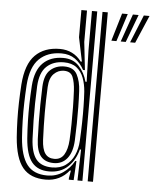

<svg xmlns="http://www.w3.org/2000/svg" viewBox="-56 -847 725 903"><g transform="rotate(5 306.5 -395.5)"><path d="M416.2 0H391.2V-800H416.2ZM366.3 0H342.9L347.2 -146L341.5 -146.2Q328.8 -95.7 294.3 -63.1Q259.8 -30.6 205.8 -30.6Q152.1 -30.6 124.4 -64.9Q96.6 -99.2 90.5 -176.8Q87.5 -218.4 86.5 -258.2Q85.5 -298 86.4 -339.1Q87.4 -380.2 90.3 -425.7Q95.6 -498.5 131.3 -533.3Q166.9 -568.2 226.8 -568.2Q273.4 -568.2 301.3 -537.6Q329.3 -507 339.7 -465.9H345.5L341.3 -613.8V-800H366.3ZM218.6 -50.5Q256.5 -50.5 282.2 -69Q307.9 -87.4 321.8 -118.1Q335.7 -148.8 337.7 -185.8Q340.1 -230.9 340.9 -271.8Q341.8 -312.7 341.1 -349.6Q340.5 -386.4 338.4 -419Q335.8 -454.2 324.9 -483.4Q313.9 -512.7 291.4 -530.3Q268.8 -547.9 231.1 -547.9Q181 -547.9 150 -518.9Q119 -489.9 115.4 -425.4Q113.4 -382.4 112.7 -342.9Q112.1 -303.4 112.7 -263Q113.4 -222.6 115.4 -177.3Q118.8 -110.9 143.2 -80.7Q167.7 -50.5 218.6 -50.5ZM224.9 -71.7Q184.4 -71.7 163.6 -96.2Q142.7 -120.7 140.1 -177Q138.5 -219.1 137.9 -259.5Q137.3 -299.8 137.9 -340.7Q138.6 -381.6 140.1 -425.1Q142.5 -480.8 169 -504.7Q195.6 -528.7 234.6 -528.7Q279 -528.7 295.5 -496.9Q312.1 -465 314.3 -419.6Q316.2 -383.2 316.7 -344.8Q317.3 -306.5 316.7 -266.7Q316 -226.9 314.2 -185.9Q311.5 -131.1 287.8 -101.4Q264 -71.7 224.9 -71.7ZM225 -91.6Q255.8 -91.6 271.3 -116.9Q286.7 -142.2 289.4 -185.9Q291.3 -221.4 291.9 -261.2Q292.5 -300.9 292 -341.4Q291.4 -381.8 289.4 -419.5Q287.3 -458.2 277.1 -483.3Q267 -508.4 234.7 -508.4Q207.8 -508.4 187.5 -488.3Q167.3 -468.2 165.1 -426Q162 -362.4 162.1 -303.4Q162.2 -244.5 165.1 -176.7Q167.3 -132.3 181.9 -112Q196.5 -91.6 225 -91.6ZM193.4 9.1Q121 9.1 84.9 -34.9Q48.7 -78.9 40.8 -176.9Q37.7 -218.9 36.7 -259Q35.7 -299.2 36.8 -340.3Q37.9 -381.4 40.8 -426.2Q47.9 -523.1 90.9 -566Q133.9 -609 206.9 -609Q239 -609 264.8 -596.1Q290.7 -583.3 309 -558.5H315L291.5 -671.5V-800H318V-651.6L332.7 -519.9L323.7 -520.1Q306.9 -551.7 280.5 -570.2Q254.2 -588.7 216.6 -588.7Q150.7 -588.7 111.2 -550.2Q71.7 -511.6 65.6 -426Q62.9 -382.3 61.8 -341.4Q60.7 -300.6 61.7 -260.3Q62.6 -220.1 65.6 -177.8Q72.3 -91.9 103.3 -51.4Q134.3 -10.8 198.9 -10.8Q240.3 -10.8 272.7 -32.9Q305.2 -54.9 324.6 -90.4H330.2L324.9 0H301.9L301.9 -8.4L308.2 -43.3H303.1Q283.5 -18.1 255.5 -4.5Q227.6 9.1 193.4 9.1ZM532.9 -668.8 586.3 -800.1H613.1L556.8 -668.8ZM488.6 -668.8 534.7 -800.1H561.6L512.3 -668.8ZM444.4 -668.8 483.6 -800.1H510.4L468.4 -668.8Z"/></g></svg>

Font: Big Shoulders Inline Thin
Style: Regular
Weight: 100
Designer: Patric King
Foundry: XO Type Co
Version: Version 2.002